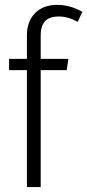

<svg xmlns="http://www.w3.org/2000/svg" viewBox="-20 -763 356 783"><path d="M219.2 -695.8Q183.1 -695.8 164.6 -677.5Q146 -659.2 146 -618.2V-522.9H258.8L252 -477.1H146V0H89.8V-477.1H17.1V-522.9H89.8V-619.1Q89.8 -675.8 123 -709.5Q156.2 -743.2 213.9 -743.2Q265.1 -743.2 315.9 -714.8L296.9 -673.8Q257.8 -695.8 219.2 -695.8Z"/></svg>

Font: Fira Sans Compressed Light
Style: Regular
Weight: 300
Width: 1
Designer: Carrois Corporate & Edenspiekermann AG
Foundry: Carrois Corporate GbR & Edenspiekermann AG
Version: Version 4.203;PS 004.203;hotconv 1.0.88;makeotf.lib2.5.64775